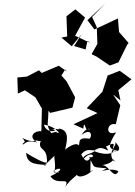

<svg xmlns="http://www.w3.org/2000/svg" viewBox="-20 -909 748 1063"><path d="M692 -671 639 -732 633 -807 503 -746 464 -797 562 -889 490 -815 516 -758 519 -666 487 -609 514 -596 560 -565 588 -546 636 -564 684 -661ZM481 -671 396 -711 451 -812 397 -857 348 -819 352 -707 320 -701 377 -653 433 -721 390 -654 454 -635 464 -683ZM351 -513 305 -545 211 -505 196 -520 129 -485 76 -480 79 -391 118 -409 176 -370 212 -308 209 -182C176 -188 129 -155 186 -120C115 -141 114 -99 105 -112C147 -156 118 -106 113 -134C76 -170 157 -97 199 -144C113 -128 231 -134 202 -120C195 -70 243 -99 240 -10C232 0 160 -40 124 -63C130 -8 160 1 240 4C216 8 207 28 282 -47C277 -38 292 6 280 47C320 36 312 56 275 38C313 12 344 27 259 67C299 126 378 58 337 134C367 76 441 47 407 40C391 87 463 69 496 30C474 42 481 67 482 -39C452 22 418 -84 431 -55C468 -102 502 -58 514 -88C506 -52 441 -66 437 -21C485 -87 518 -31 474 -39C508 28 486 13 571 23C504 60 582 12 636 39C610 89 585 6 546 5C622 -6 606 -49 614 -12C564 -70 637 -102 615 -125C653 -91 648 -61 594 -75C631 -72 581 -39 502 -72C548 -123 601 -39 567 -98C659 -145 561 -64 635 -73C575 -85 576 -100 623 -177C561 -150 569 -234 621 -221L646 -326L606 -386L647 -353L635 -410L708 -470L643 -517L576 -491L547 -401L460 -310L520 -283L387 -221L441 -197C447 -265 461 -142 472 -199C492 -150 479 -235 431 -162C494 -208 489 -144 474 -141C401 -153 427 -111 415 -105C396 -130 312 -64 338 -68C349 -122 371 -187 307 -197C262 -158 342 -206 268 -193C317 -188 237 -162 223 -219C300 -206 323 -155 289 -179C251 -169 266 -173 272 -159C228 -225 250 -212 248 -310L229 -317L258 -284L381 -313L396 -370L349 -458L320 -491L341 -524Z"/></svg>

Font: Hussar Lance
Style: Italic
Weight: 700
Foundry: Cannot Into Space Fonts, PlusOne Fonts
Version: Version 2.27